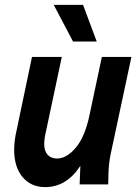

<svg xmlns="http://www.w3.org/2000/svg" viewBox="-20 -755 575 786"><path d="M38 -142Q38 -177 47 -217L111 -522H233L168 -216Q165 -204 163 -190.5Q161 -177 161 -165Q161 -137 175 -121.5Q189 -106 213 -106Q252 -106 289.5 -149.5Q327 -193 346 -282L397 -522H518L433 -124Q425 -85 424 -44L423 0H306L309 -76Q252 11 165 11Q107 11 72.5 -30Q38 -71 38 -142ZM200 -735H320L376 -585H279Z"/></svg>

Font: Radio Canada Condensed SemiBold
Style: Italic
Weight: 600
Width: 3
Italic angle: -12°
Designer: Charles Daoud, Etienne Aubert Bonn, Alexandre Saumier Demers, Jacques Le Bailly
Foundry: Radio-Canada
Version: Version 2.104; ttfautohint (v1.8.4.7-5d5b);gftools[0.9.28.de